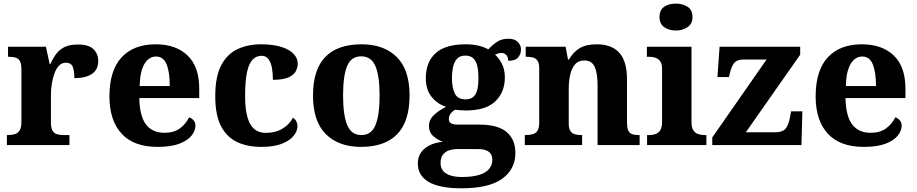

<svg xmlns="http://www.w3.org/2000/svg" viewBox="-20 -791 4999 1047"><path d="M17.6 0V-54.6H21.8Q44.8 -54.6 61.3 -59.6Q77.8 -64.6 87.3 -80.1Q96.8 -95.6 96.8 -126.6V-413.4Q96.8 -443 88.7 -457.7Q80.6 -472.4 65 -476.9Q49.4 -481.4 27.4 -481.4H23.8V-536H230.4L250.6 -443H255.6Q271 -478.4 290.4 -501.9Q309.8 -525.4 337.4 -536.8Q365 -548.2 405.6 -548.2Q463.4 -548.2 489.5 -523.1Q515.6 -498 515.6 -458.4Q515.6 -410.8 481.2 -387.8Q446.8 -364.8 385.4 -364.8Q385.4 -405.8 376.3 -427.4Q367.2 -449 338.8 -449Q316.8 -449 301.5 -432.8Q286.2 -416.6 276.8 -390.3Q267.4 -364 262.6 -333.9Q257.8 -303.8 257.8 -276V-121.6Q257.8 -92.6 266.7 -78.1Q275.6 -63.6 291 -59.1Q306.4 -54.6 326 -54.6H358.6V0Z M839.8 10Q709 10 642.9 -62.3Q576.8 -134.6 576.8 -265.2Q576.8 -406.2 642.6 -477.8Q708.4 -549.4 828.6 -549.4Q939.4 -549.4 1002.9 -488.3Q1066.4 -427.2 1066.4 -308.2V-256.4H739.6Q741.6 -157.2 776.3 -112Q811 -66.8 877 -66.8Q928.4 -66.8 961.3 -91.2Q994.2 -115.6 1011 -151.2Q1025.6 -146.6 1035.7 -134.8Q1045.8 -123 1045.8 -105.4Q1045.8 -78.6 1024.8 -51.8Q1003.8 -25 958.5 -7.5Q913.2 10 839.8 10ZM905.8 -321.8Q905.8 -397.4 888.5 -440.1Q871.2 -482.8 831.2 -482.8Q791.2 -482.8 767.2 -441.6Q743.2 -400.4 741.6 -321.8Z M1404.8 10Q1330.2 10 1273.8 -16Q1217.4 -42 1185.6 -102.5Q1153.8 -163 1153.8 -266.2Q1153.8 -374.8 1186.8 -436.1Q1219.8 -497.4 1276 -523.4Q1332.2 -549.4 1402 -549.4Q1470.4 -549.4 1515 -535Q1559.6 -520.6 1581.6 -496.7Q1603.6 -472.8 1603.6 -444Q1603.6 -422.8 1593 -402.4Q1582.4 -382 1553.2 -368.9Q1524 -355.8 1468.2 -355.8Q1468.2 -390.8 1462.9 -420.5Q1457.6 -450.2 1444 -468.5Q1430.4 -486.8 1406.6 -486.8Q1379 -486.8 1358.8 -467.4Q1338.6 -448 1327.6 -400.3Q1316.6 -352.6 1316.6 -267.2Q1316.6 -167 1343.3 -116.7Q1370 -66.4 1430.4 -66.4Q1483.2 -66.4 1521.7 -90.2Q1560.2 -114 1577.2 -149Q1590.4 -141.4 1596.3 -128.5Q1602.2 -115.6 1602.2 -102Q1602.2 -76.8 1581.5 -50.8Q1560.8 -24.8 1517.6 -7.4Q1474.4 10 1404.8 10Z M1948.6 10Q1826.8 10 1756.8 -59.6Q1686.8 -129.2 1686.8 -270.2Q1686.8 -411.2 1753.8 -480.3Q1820.8 -549.4 1951.6 -549.4Q2073.4 -549.4 2143.4 -480.3Q2213.4 -411.2 2213.4 -270.2Q2213.4 -129.2 2146.2 -59.6Q2079 10 1948.6 10ZM1950.6 -54.6Q2005.6 -54.6 2027.8 -109.5Q2050 -164.4 2050 -270.2Q2050 -377 2027.3 -430.4Q2004.6 -483.8 1949.6 -483.8Q1894.6 -483.8 1872.7 -430.4Q1850.8 -377 1850.8 -270.2Q1850.8 -164.4 1873.2 -109.5Q1895.6 -54.6 1950.6 -54.6Z M2496.2 235.8Q2376.8 235.8 2317.6 201Q2258.4 166.2 2258.4 100.2Q2258.4 65.8 2275.7 40.7Q2293 15.6 2323.8 0.8Q2354.6 -14 2394.8 -17.6Q2367.4 -27.8 2343.3 -48.2Q2319.2 -68.6 2319.2 -104Q2319.2 -137.4 2344.1 -161.7Q2369 -186 2412.2 -208.8Q2364.6 -224 2333.3 -263.2Q2302 -302.4 2302 -364.4Q2302 -452.2 2355.1 -500.8Q2408.2 -549.4 2520 -549.4Q2558.4 -549.4 2589 -542.1Q2619.6 -534.8 2642.8 -521.8Q2665 -546 2690.4 -562.9Q2715.8 -579.8 2752.6 -579.8Q2786.4 -579.8 2803.7 -562.3Q2821 -544.8 2821 -520.8Q2821 -496.4 2805.6 -478Q2790.2 -459.6 2751 -459.6Q2751 -481.4 2740 -491.8Q2729 -502.2 2715.8 -502.2Q2704.4 -502.2 2695.6 -499.2Q2686.8 -496.2 2679.6 -493Q2702.4 -472.2 2717.7 -441.6Q2733 -411 2733 -368.2Q2733 -289 2681.5 -238.8Q2630 -188.6 2520 -188.6Q2509.2 -188.6 2490.6 -189.8Q2472 -191 2463.6 -193Q2450.4 -187.6 2438.9 -173.5Q2427.4 -159.4 2427.4 -142Q2427.4 -125.8 2440 -118.6Q2452.6 -111.4 2476.4 -111.4H2594.4Q2695.4 -111.4 2742.9 -70.9Q2790.4 -30.4 2790.4 42.6Q2790.4 132 2718.2 183.9Q2646 235.8 2496.2 235.8ZM2498.8 174.2Q2555.4 174.2 2592.3 163Q2629.2 151.8 2647 130.3Q2664.8 108.8 2664.8 79.6Q2664.8 51.4 2645.7 36.7Q2626.6 22 2587.4 22H2468.8Q2450 22 2429.9 28.4Q2409.8 34.8 2396.1 51.4Q2382.4 68 2382.4 98.8Q2382.4 123.6 2396.2 140.5Q2410 157.4 2436.3 165.8Q2462.6 174.2 2498.8 174.2ZM2517.6 -249.2Q2546.8 -249.2 2562.1 -263.6Q2577.4 -278 2583.3 -304.3Q2589.2 -330.6 2589.2 -365Q2589.2 -400.8 2583.3 -428.6Q2577.4 -456.4 2561.9 -472.1Q2546.4 -487.8 2517.2 -487.8Q2489 -487.8 2473.2 -471.6Q2457.4 -455.4 2451 -427.4Q2444.6 -399.4 2444.6 -364Q2444.6 -313.2 2460.1 -281.2Q2475.6 -249.2 2517.6 -249.2Z M2841.8 0V-54.6H2846.6Q2869.6 -54.6 2885.8 -59.3Q2902 -64 2911.2 -78.7Q2920.4 -93.4 2920.4 -123.2V-416.8Q2920.4 -444.6 2912 -458.5Q2903.6 -472.4 2888.2 -476.9Q2872.8 -481.4 2850.8 -481.4H2846.8V-536H3064.4L3077.4 -466.4H3082.4Q3106.2 -507.4 3141.2 -528.4Q3176.2 -549.4 3235 -549.4Q3314.6 -549.4 3356.8 -503.8Q3399 -458.2 3399 -356.8V-125.4Q3399 -94.6 3405.9 -79.6Q3412.8 -64.6 3427.2 -59.6Q3441.6 -54.6 3463.6 -54.6H3468V0H3238.6V-326.6Q3238.6 -391 3223 -426.2Q3207.4 -461.4 3165.8 -461.4Q3134 -461.4 3115.5 -439.8Q3097 -418.2 3089.2 -383.2Q3081.4 -348.2 3081.4 -307.4V-119.4Q3081.4 -91.6 3089.5 -77.9Q3097.6 -64.2 3113 -59.4Q3128.4 -54.6 3150.4 -54.6H3154.4V0Z M3508.6 0V-54.6H3521Q3540.4 -54.6 3556 -60.6Q3571.6 -66.6 3581 -81.8Q3590.4 -97 3590.4 -125.4V-415.4Q3590.4 -442 3580.7 -456Q3571 -470 3555.4 -475.7Q3539.8 -481.4 3521 -481.4H3507.6V-536H3750.8V-124.6Q3750.8 -96.6 3760.2 -81.5Q3769.6 -66.4 3785.5 -60.5Q3801.4 -54.6 3820.2 -54.6H3832V0ZM3666 -624.6Q3627.8 -624.6 3602.1 -642.9Q3576.4 -661.2 3576.4 -698Q3576.4 -737 3602.1 -754.2Q3627.8 -771.4 3666 -771.4Q3702.2 -771.4 3729.2 -754.2Q3756.2 -737 3756.2 -698Q3756.2 -661.2 3729.2 -642.9Q3702.2 -624.6 3666 -624.6Z M3864 0V-41.2L4160.2 -466.4H4036.6Q4003.4 -466.4 3988 -452.5Q3972.6 -438.6 3961.6 -398L3954.8 -370.6H3892.2L3904 -536H4343.6V-492.8L4047 -69.6H4206.4Q4244.8 -69.6 4261.9 -87.2Q4279 -104.8 4287.8 -150.4L4294 -183.8H4355.4L4350.4 0Z M4690.8 10Q4560 10 4493.9 -62.3Q4427.8 -134.6 4427.8 -265.2Q4427.8 -406.2 4493.6 -477.8Q4559.4 -549.4 4679.6 -549.4Q4790.4 -549.4 4853.9 -488.3Q4917.4 -427.2 4917.4 -308.2V-256.4H4590.6Q4592.6 -157.2 4627.3 -112Q4662 -66.8 4728 -66.8Q4779.4 -66.8 4812.3 -91.2Q4845.2 -115.6 4862 -151.2Q4876.6 -146.6 4886.7 -134.8Q4896.8 -123 4896.8 -105.4Q4896.8 -78.6 4875.8 -51.8Q4854.8 -25 4809.5 -7.5Q4764.2 10 4690.8 10ZM4756.8 -321.8Q4756.8 -397.4 4739.5 -440.1Q4722.2 -482.8 4682.2 -482.8Q4642.2 -482.8 4618.2 -441.6Q4594.2 -400.4 4592.6 -321.8Z"/></svg>

Font: Noto Serif Hentaigana ExtraLight
Style: Regular
Weight: 200
Designer: Kazuhiro Yamada
Foundry: nipponia
Version: Version 1.000